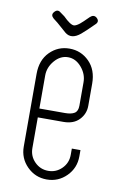

<svg xmlns="http://www.w3.org/2000/svg" viewBox="-81 -733 495 789"><g transform="rotate(10 166.5 -338.5)"><path d="M260 -656Q226 -622 207 -606Q171 -576 143 -598Q139 -601 103 -633L85 -647Q70 -660 81 -673Q94 -689 108 -677L126 -664Q157 -633 172 -634Q181 -635 195 -646Q204 -653 230 -679Q244 -692 257 -682Q272 -669 260 -656ZM91 -236V-108Q91 -74 114.5 -50.5Q138 -27 171 -27Q204 -27 227.5 -50.5Q251 -74 251 -108V-134H287V-108Q287 -59 253 -25Q219 9 171 9Q123 9 89 -25Q55 -59 55 -108V-411Q55 -469 89 -503Q123 -537 171 -537Q219 -537 253 -503Q287 -469 287 -411V-319Q287 -285 263.5 -260.5Q240 -236 198 -236ZM91 -273H198Q224 -273 237.5 -281.5Q251 -290 251 -313V-411Q251 -445 227 -473Q203 -501 171 -501Q139 -501 115 -473Q91 -445 91 -411Z"/></g></svg>

Font: Aaram
Style: Regular
Weight: 400
Designer: Tharique Azeez
Foundry: Tharique Azeez
Version: Version 1.7